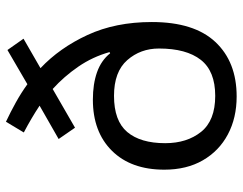

<svg xmlns="http://www.w3.org/2000/svg" viewBox="-105 -700 815 645"><g transform="rotate(-90 302.5 -377.5)"><path d="M216 -765Q248 -750 280.5 -732Q313 -714 342 -693L457 -760L495 -706L396 -649Q464 -585 507.5 -491Q551 -397 551 -275Q551 -133 484 -61.5Q417 10 301 10Q229 10 173.5 -19.5Q118 -49 86.5 -103.5Q55 -158 55 -233Q55 -345 118.5 -409Q182 -473 290 -473Q343 -473 382.5 -459Q422 -445 446 -415L450 -417Q434 -474 401 -522Q368 -570 326 -608L196 -533L158 -588L270 -652Q249 -666 226 -679.5Q203 -693 180 -705ZM303 -402Q219 -402 181.5 -357.5Q144 -313 144 -230Q144 -157 182 -109.5Q220 -62 303 -62Q386 -62 424 -110.5Q462 -159 462 -251Q462 -313 423 -357.5Q384 -402 303 -402Z"/></g></svg>

Font: Noto IKEA Arabic
Style: Regular
Weight: 400
Designer: Monotype Design Team
Foundry: Monotype Imaging Inc.
Version: Version 1.200